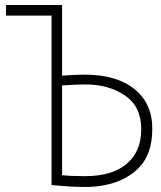

<svg xmlns="http://www.w3.org/2000/svg" viewBox="-20 -710 640 764"><path d="M227 -690V-409Q281 -413 317 -413Q443 -413 514.5 -356Q586 -299 586 -198Q586 -99 535 -45Q498 -6 443 14Q388 34 317 34Q260 34 185 26V-648H4V-690ZM318 -9Q426 -9 484 -58Q542 -107 542 -196Q542 -286 477.5 -330Q413 -374 319 -374Q283 -374 227 -370V-13Q260 -9 318 -9Z"/></svg>

Font: Gmarket Sans TTF Light
Style: Regular
Weight: 300
Designer: Creative Director : Sungho Lee; Art Director : Kiwoong Choi; Project Manager : Sori Yang, Jongwook Yoon; Font Designer :
Foundry: Sandoll Inc.
Version: Version 1.000;hotconv 1.0.109;makeotfexe 2.5.65596